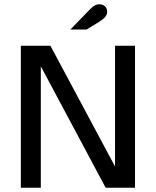

<svg xmlns="http://www.w3.org/2000/svg" viewBox="-20 -883 733 903"><path d="M78 0V-668H217L521 -100V-668H615V0H477L172 -571V0ZM311 -744 402 -838Q417 -853 427 -858Q437 -863 447 -863Q463 -863 473.5 -853.5Q484 -844 484 -828Q484 -816 476 -805Q468 -794 444 -779L387 -744Z"/></svg>

Font: Atkinson Hyperlegible Next
Style: Regular
Weight: 400
Designer: Elliott Scott, Megan Eiswerth, Linus Boman, Theodore Petrosky, Letters from Sweden
Foundry: Applied Design Works, Letters from Sweden
Version: Version 2.001